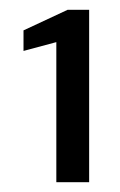

<svg xmlns="http://www.w3.org/2000/svg" viewBox="-20 -724 244 392"><path d="M95 -352V-638L28 -620V-662L118 -704H162V-352Z"/></svg>

Font: DM Sans 16pt
Style: Regular
Weight: 400
Version: Version 4.004;gftools[0.9.30]